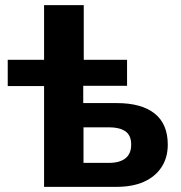

<svg xmlns="http://www.w3.org/2000/svg" viewBox="-20 -725 703 745"><path d="M151 0V-391H10V-493H151V-705H305V-493H473V-392H303V-325H433Q529 -325 580 -284.5Q631 -244 631 -164Q631 -113 606.5 -76Q582 -39 538 -19.5Q494 0 433 0ZM304 -93H403Q444 -93 466.5 -110.5Q489 -128 489 -164Q489 -200 466.5 -215.5Q444 -231 403 -231H304Z"/></svg>

Font: Nunito Sans 11pt ExtraBold
Style: Regular
Weight: 800
Version: Version 3.101;gftools[0.9.27]